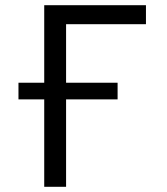

<svg xmlns="http://www.w3.org/2000/svg" viewBox="-20 -718 640 738"><path d="M51 -400V-336H150V0H234V-336H432V-400H234V-625H541V-698H150V-400Z"/></svg>

Font: IBM Plex Mono
Style: Regular
Weight: 400
Monospace: yes
Designer: Mike Abbink, Paul van der Laan, Pieter van Rosmalen
Foundry: Bold Monday
Version: Version 2.004